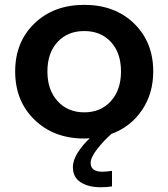

<svg xmlns="http://www.w3.org/2000/svg" viewBox="-20 -560 691 791"><path d="M327.1 10.7Q201.7 10.7 122.1 -66.7Q42.5 -144 42.5 -265.6Q42.5 -386.7 121.8 -463.4Q201.2 -540 327.1 -540Q453.1 -540 532.2 -463.4Q611.3 -386.7 611.3 -265.6Q611.3 -174.8 564.9 -106.2Q518.6 -37.6 439 -8.3Q408.7 18.1 381.1 53.2Q353.5 88.4 353.5 111.3Q353.5 147.5 402.3 147.5Q414.1 147.5 441.4 144V208Q417.5 211.4 395 211.4Q344.2 211.4 312.3 190.9Q280.3 170.4 280.3 128.9Q280.3 100.1 300.5 68.4Q320.8 36.6 349.6 9.8Q335 10.7 327.1 10.7ZM217.3 -143.3Q259.3 -97.2 327.1 -97.2Q395 -97.2 436.8 -143.3Q478.5 -189.5 478.5 -265.6Q478.5 -341.8 437 -387Q395.5 -432.1 327.1 -432.1Q258.8 -432.1 217 -387Q175.3 -341.8 175.3 -265.6Q175.3 -189.5 217.3 -143.3Z"/></svg>

Font: Epilogue SemiBold
Style: Regular
Weight: 600
Designer: Tyler Finck
Foundry: Etcetera Type Co
Version: Version 2.112